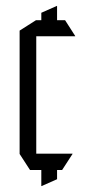

<svg xmlns="http://www.w3.org/2000/svg" viewBox="-20 -572 321 646"><path d="M119 -486V-529L171 -552H172V-486ZM119 54V-19H172V31L120 54ZM81 0 46 -54V-55H224V-54L189 0ZM46 -55V-469L101 -504H102V-55ZM102 -450V-504H199L233 -451V-450Z"/></svg>

Font: Foldit Light
Style: Regular
Weight: 300
Version: Version 1.003